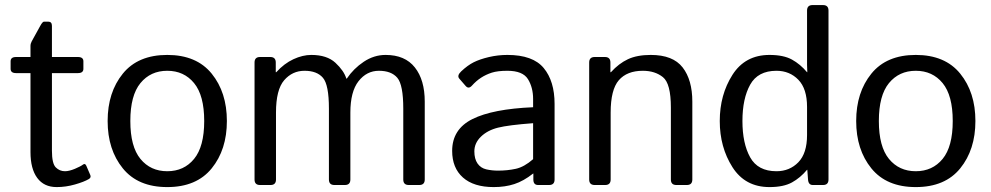

<svg xmlns="http://www.w3.org/2000/svg" viewBox="-20 -741 3968 769"><path d="M44.4 -448.2Q22.5 -448.2 22.5 -465.3V-495.6Q22.5 -512.7 44.4 -512.7H102.1V-556.6Q102.1 -566.4 106.9 -575.2L141.1 -637.2Q150.4 -654.3 156.2 -654.3H173.3Q188 -654.3 188 -637.2V-512.7H292Q314 -512.7 314 -495.6V-465.3Q314 -448.2 292 -448.2H188V-137.2Q188 -85.9 203.4 -70.6Q218.8 -55.2 240.2 -55.2Q256.8 -55.2 280 -64.9Q303.2 -74.7 312 -81.5Q320.8 -88.4 325.7 -77.1L341.8 -39.6Q345.7 -29.8 335.9 -23.9Q316.9 -12.7 280.3 -2.2Q243.7 8.3 207 8.3Q156.2 8.3 129.2 -28.3Q102.1 -64.9 102.1 -131.8V-448.2Z M411.1 -256.3Q411.1 -371.1 471.9 -446Q532.7 -521 649.9 -521Q767.1 -521 827.9 -446Q888.7 -371.1 888.7 -256.3Q888.7 -141.6 827.9 -66.7Q767.1 8.3 649.9 8.3Q532.7 8.3 471.9 -66.7Q411.1 -141.6 411.1 -256.3ZM502 -256.3Q502 -153.8 542.5 -104.5Q583 -55.2 649.9 -55.2Q716.8 -55.2 757.3 -104.5Q797.9 -153.8 797.9 -256.3Q797.9 -358.9 757.3 -408.2Q716.8 -457.5 649.9 -457.5Q583 -457.5 542.5 -408.2Q502 -358.9 502 -256.3Z M1021.5 0Q999.5 0 999.5 -22V-490.7Q999.5 -512.7 1021.5 -512.7H1062.5Q1084.5 -512.7 1084.5 -490.7V-451.7H1086.4Q1118.2 -486.8 1155.3 -503.9Q1192.4 -521 1226.6 -521Q1289.6 -521 1323.5 -489.5Q1357.4 -458 1367.2 -426.3H1369.1Q1396 -466.3 1437 -493.7Q1478 -521 1524.4 -521Q1602.1 -521 1641.6 -470.9Q1681.2 -420.9 1681.2 -334V-22Q1681.2 0 1659.2 0H1617.2Q1595.2 0 1595.2 -22V-305.7Q1595.2 -401.4 1571.3 -429.4Q1547.4 -457.5 1497.6 -457.5Q1448.7 -457.5 1416 -415.8Q1383.3 -374 1383.3 -290V-22Q1383.3 0 1361.3 0H1319.3Q1297.4 0 1297.4 -22V-305.7Q1297.4 -401.4 1273.4 -429.4Q1249.5 -457.5 1199.7 -457.5Q1150.9 -457.5 1118.2 -419.7Q1085.4 -381.8 1085.4 -290V-22Q1085.4 0 1063.5 0Z M1791 -136.7Q1791 -223.6 1872.3 -264.2Q1953.6 -304.7 2115.2 -311.5V-344.7Q2115.2 -390.6 2094.5 -424.1Q2073.7 -457.5 2012.2 -457.5Q1973.1 -457.5 1949.7 -450Q1926.3 -442.4 1907 -429.9Q1887.7 -417.5 1870.1 -397.9Q1856.9 -383.3 1845.2 -396.5L1819.8 -425.8Q1809.1 -438 1827.1 -455.1Q1853 -479.5 1877.4 -491.7Q1901.9 -503.9 1938.2 -512.5Q1974.6 -521 2012.2 -521Q2114.3 -521 2157.7 -468.5Q2201.2 -416 2201.2 -324.7V-22Q2201.2 0 2179.2 0H2135.3Q2116.2 0 2116.2 -22V-45.9H2115.2Q2076.7 -15.6 2039.8 -3.7Q2002.9 8.3 1957.5 8.3Q1877.4 8.3 1834.2 -30Q1791 -68.4 1791 -136.7ZM1879.9 -134.8Q1879.9 -104.5 1892.6 -86.2Q1905.3 -67.9 1927.7 -62.7Q1950.2 -57.6 1974.6 -57.6Q2012.2 -57.6 2045.9 -64.9Q2079.6 -72.3 2115.2 -103.5V-247.6Q2016.6 -240.2 1974.6 -229.7Q1932.6 -219.2 1906.2 -193.6Q1879.9 -168 1879.9 -134.8Z M2361.8 0Q2339.8 0 2339.8 -22V-490.7Q2339.8 -512.7 2361.8 -512.7H2402.8Q2424.8 -512.7 2424.8 -490.7V-451.7H2426.8Q2458.5 -486.8 2495.1 -503.9Q2531.7 -521 2586.4 -521Q2675.3 -521 2714.1 -470.9Q2752.9 -420.9 2752.9 -334V-22Q2752.9 0 2731 0H2689Q2667 0 2667 -22V-310.5Q2667 -406.2 2635.3 -431.9Q2603.5 -457.5 2554.7 -457.5Q2491.2 -457.5 2458.5 -419.7Q2425.8 -381.8 2425.8 -290V-22Q2425.8 0 2403.8 0Z M2862.8 -256.3Q2862.8 -361.3 2913.6 -441.2Q2964.4 -521 3062 -521Q3118.2 -521 3151.9 -502.4Q3185.5 -483.9 3212.4 -451.7H3213.4Q3212.4 -466.3 3212.4 -481.4V-698.7Q3212.4 -720.7 3234.4 -720.7H3276.4Q3298.3 -720.7 3298.3 -698.7V-22Q3298.3 0 3276.4 0H3235.4Q3217.8 0 3216.3 -22L3213.4 -61H3212.4Q3185.5 -28.8 3151.9 -10.3Q3118.2 8.3 3062 8.3Q2964.4 8.3 2913.6 -71.5Q2862.8 -151.4 2862.8 -256.3ZM2953.6 -256.3Q2953.6 -166.5 2984.6 -110.8Q3015.6 -55.2 3089.8 -55.2Q3142.6 -55.2 3177.5 -91.1Q3212.4 -127 3212.4 -200.2V-312.5Q3212.4 -385.7 3177.5 -421.6Q3142.6 -457.5 3089.8 -457.5Q3015.6 -457.5 2984.6 -401.9Q2953.6 -346.2 2953.6 -256.3Z M3409.2 -256.3Q3409.2 -371.1 3470 -446Q3530.8 -521 3647.9 -521Q3765.1 -521 3825.9 -446Q3886.7 -371.1 3886.7 -256.3Q3886.7 -141.6 3825.9 -66.7Q3765.1 8.3 3647.9 8.3Q3530.8 8.3 3470 -66.7Q3409.2 -141.6 3409.2 -256.3ZM3500 -256.3Q3500 -153.8 3540.5 -104.5Q3581.1 -55.2 3647.9 -55.2Q3714.8 -55.2 3755.4 -104.5Q3795.9 -153.8 3795.9 -256.3Q3795.9 -358.9 3755.4 -408.2Q3714.8 -457.5 3647.9 -457.5Q3581.1 -457.5 3540.5 -408.2Q3500 -358.9 3500 -256.3Z"/></svg>

Font: Istok
Style: Regular
Weight: 500
Designer: Andrey V. Panov
Foundry: Andrey V. Panov
Version: Version 1.0.3